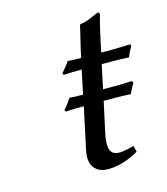

<svg xmlns="http://www.w3.org/2000/svg" viewBox="-94 -660 646 743"><g transform="rotate(-15 229.0 -288.0)"><path d="M258.8 -433.1Q264.6 -463.4 274.2 -501.5Q283.7 -539.6 287.1 -557.1L290 -560.1Q305.2 -562 317.1 -566.2Q329.1 -570.3 343 -576.7Q356.9 -583 365.2 -585.9Q372.1 -585.9 372.1 -579.1V-576.2Q357.4 -523.9 338.9 -433.1H384.8Q418.9 -433.1 455.1 -435.1L458 -428.2Q444.3 -404.8 438 -387.2Q411.6 -389.2 366.2 -389.2H329.1L309.1 -293.9H355Q388.7 -293.9 424.8 -295.9L429.2 -289.1Q416 -266.1 408.2 -248Q381.8 -250 336.9 -250H299.8L272.9 -126Q268.1 -104.5 268.1 -83Q268.1 -41 307.1 -41Q327.1 -41 366.2 -51.8L372.1 -26.9Q308.1 9.8 248 9.8Q217.8 9.8 199.5 -7.3Q181.2 -24.4 181.2 -57.1Q181.2 -63.5 185.1 -85.9L220.2 -250Q181.2 -250 147 -248L144 -254.9Q163.6 -277.3 174.8 -295.9Q187 -293.9 229 -293.9L249 -389.2Q210.9 -389.2 176.8 -387.2L172.9 -394Q197.3 -421.9 205.1 -435.1Q217.3 -433.1 258.8 -433.1Z"/></g></svg>

Font: Linear Smooth
Style: Italic
Weight: 400
Designer: Philipp H. Poll, Flanker
Foundry: Philipp H. Poll, reworked by Flanker
Version: Version 1.061 | FøM Fix